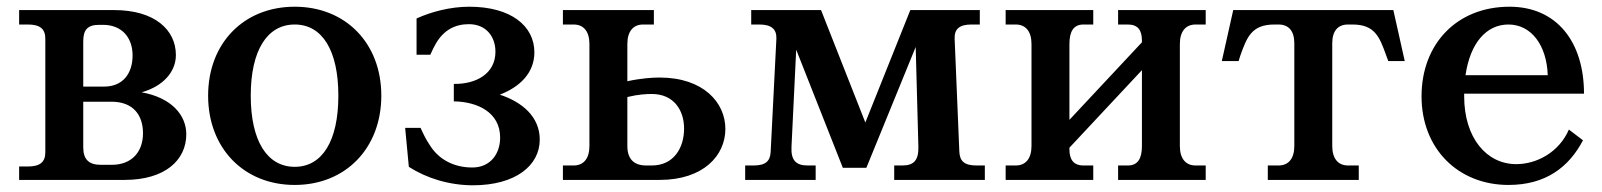

<svg xmlns="http://www.w3.org/2000/svg" viewBox="-20 -536 4774 572"><path d="M37 0H351C473 0 535 -60 535 -136C535 -193 491 -245 402 -261C466 -279 504 -322 504 -372C504 -447 441 -506 320 -506H37V-463H63C99 -463 115 -450 115 -421V-82C115 -53 99 -40 63 -40H37ZM228 -97V-233H312C377 -233 406 -193 406 -139C406 -84 373 -45 313 -45H280C245 -45 228 -61 228 -97ZM228 -278V-413C228 -446 240 -462 275 -462H287C343 -462 375 -424 375 -371C375 -317 346 -278 290 -278Z M858 -39C776 -39 727 -116 727 -251C727 -386 776 -463 858 -463C940 -463 988 -386 988 -251C988 -116 940 -39 858 -39ZM600 -251C600 -95 706 15 858 15C1010 15 1116 -95 1116 -251C1116 -407 1010 -516 858 -516C706 -516 600 -407 600 -251Z M1588 -120C1588 -188 1536 -232 1469 -254C1529 -277 1572 -319 1572 -380C1572 -459 1502 -516 1378 -516C1322 -516 1265 -501 1221 -481V-373H1262C1267 -385 1275 -400 1279 -407C1302 -446 1335 -464 1377 -464C1428 -464 1456 -427 1456 -382C1456 -316 1398 -285 1332 -286V-234C1403 -233 1470 -201 1470 -126C1470 -79 1442 -37 1387 -37C1325 -37 1282 -67 1259 -106C1250 -119 1242 -135 1233 -155H1187L1198 -39C1249 -6 1317 16 1389 16C1516 16 1588 -43 1588 -120Z M1657 0H1945C2076 0 2141 -73 2141 -152C2141 -230 2076 -305 1945 -305C1924 -305 1891 -303 1849 -294V-405C1849 -442 1866 -463 1896 -463H1928V-506H1657V-463H1689C1719 -463 1736 -442 1736 -405V-101C1736 -64 1719 -43 1689 -43H1657ZM1849 -101V-247C1882 -255 1907 -256 1922 -256C1987 -256 2018 -208 2018 -153C2018 -94 1986 -43 1922 -43H1905C1868 -43 1849 -63 1849 -101Z M2491 -36H2561L2708 -396L2716 -99C2717 -59 2703 -43 2668 -43H2644V0H2914V-43H2889C2853 -43 2839 -56 2838 -85L2824 -421C2823 -450 2839 -463 2874 -463H2899V-506H2692L2558 -171L2426 -506H2218V-463H2242C2277 -463 2294 -450 2293 -421L2276 -85C2275 -56 2261 -43 2225 -43H2200V0H2410V-43H2386C2350 -43 2336 -60 2338 -99L2352 -388Z M3166 -91V-96L3382 -327V-101C3382 -64 3370 -43 3340 -43H3311V0H3572V-43H3542C3512 -43 3495 -64 3495 -101V-405C3495 -442 3512 -463 3542 -463H3572V-506H3311V-463H3340C3370 -463 3382 -446 3382 -415V-410L3166 -179V-405C3166 -442 3178 -463 3208 -463H3237V-506H2976V-463H3006C3036 -463 3053 -442 3053 -405V-101C3053 -64 3036 -43 3006 -43H2976V0H3237V-43H3208C3178 -43 3166 -61 3166 -91Z M4131 -506H3654L3620 -354H3670L3675 -370C3695 -426 3709 -463 3777 -463H3789C3819 -463 3836 -444 3836 -407V-101C3836 -64 3819 -43 3789 -43H3757V0H4028V-43H3996C3966 -43 3949 -64 3949 -101V-407C3949 -444 3966 -463 3996 -463H4009C4076 -463 4090 -426 4110 -370L4116 -354H4165Z M4215 -249C4215 -93 4324 15 4474 15C4585 15 4654 -38 4696 -118L4654 -150C4625 -83 4559 -47 4497 -47C4409 -47 4342 -125 4342 -249V-257H4699C4699 -411 4618 -516 4477 -516C4320 -516 4215 -405 4215 -249ZM4346 -312C4360 -408 4408 -463 4474 -463C4542 -463 4588 -401 4591 -312Z"/></svg>

Font: LT Superior Serif Semibold
Style: Regular
Weight: 600
Designer: Daniel Lyons
Foundry: LyonsType
Version: Version 2.120;FEAKit 1.0